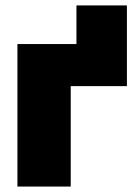

<svg xmlns="http://www.w3.org/2000/svg" viewBox="-20 -684 504 704"><path d="M260.3 -522.5V-664.1H445.3V-522.5ZM445.3 -522.5V-368.2H239.3V0H43.9V-522.5Z"/></svg>

Font: Inter 28pt Black
Style: Regular
Weight: 900
Designer: Rasmus Andersson
Foundry: rsms
Version: Version 4.001;git-66647c0bb